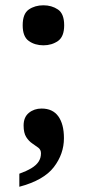

<svg xmlns="http://www.w3.org/2000/svg" viewBox="-20 -559 333 733"><path d="M145.8 -386Q113.4 -386 90 -402.5Q66.6 -419.1 66.6 -462.4Q66.6 -506.6 90 -522.7Q113.4 -538.8 145.8 -538.8Q177.5 -538.8 201.3 -522.7Q225 -506.6 225 -462.4Q225 -419.1 201.3 -402.5Q177.5 -386 145.8 -386ZM53.8 154V104.2Q81.6 94.1 99.9 83.1Q118.2 72 127.3 58.2Q136.4 44.4 136.4 26.3Q136.4 12.7 126.4 5Q116.5 -2.6 103.2 -11.4Q90 -20.2 80 -35.9Q70.1 -51.7 70.1 -80Q70.1 -111.7 90.3 -128.2Q110.4 -144.6 138.8 -144.6Q181.3 -144.6 202.7 -114.8Q224.1 -84.9 224.1 -31.5Q224.1 28.7 185.5 79Q146.9 129.3 53.8 154Z"/></svg>

Font: Noto Serif Gurmukhi
Style: Regular
Weight: 400
Designer: Vaibhav Singh and the Monotype Design Team
Foundry: Monotype Imaging Inc.
Version: Version 2.003